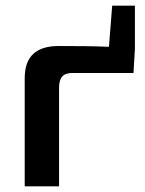

<svg xmlns="http://www.w3.org/2000/svg" viewBox="-20 -656 512 676"><path d="M186 -494Q232 -494 278 -493.5Q324 -493 369 -491Q414 -489 455 -484L450 -399H239Q212 -400 200 -387.5Q188 -375 188 -348V0H67V-381Q67 -438 97 -466Q127 -494 186 -494ZM455 -636V-484L361 -459L375 -636Z"/></svg>

Font: Exo 2 SemiBold
Style: Regular
Weight: 600
Designer: Natanael Gama
Foundry: Natanael Gama
Version: Version 2.010